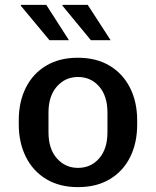

<svg xmlns="http://www.w3.org/2000/svg" viewBox="-20 -758 640 788"><path d="M300 10Q224 10 169.5 -23Q115 -56 86 -114.5Q57 -173 57 -247V-264Q57 -340 86 -398Q115 -456 169.5 -488.5Q224 -521 299 -521Q376 -521 430.5 -488Q485 -455 514 -397Q543 -339 543 -264V-247Q543 -171 514 -113Q485 -55 430.5 -22.5Q376 10 300 10ZM300 -69Q353 -69 387 -108Q421 -147 421 -215V-296Q421 -364 387 -403Q353 -442 300 -442Q248 -442 213.5 -403Q179 -364 179 -296V-215Q179 -147 213.5 -108Q248 -69 300 -69ZM353 -593 236 -735 237 -738H340L434 -593ZM183 -593 65 -735 67 -738H170L263 -593Z"/></svg>

Font: Chivo Mono Medium Medium
Style: Regular
Weight: 500
Monospace: yes
Version: Version 1.008